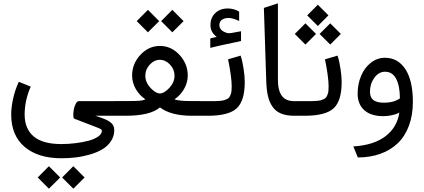

<svg xmlns="http://www.w3.org/2000/svg" viewBox="-20 -697 2554 1156"><path d="M128.4 -7.3Q128.4 79.1 183.3 124.8Q238.3 170.4 349.1 170.4Q392.6 170.4 435.3 165Q478 159.7 513.7 150.1Q549.3 140.6 571.3 125Q593.3 109.4 593.3 90.8Q593.3 87.4 591.3 84.7Q589.4 82 584.5 79.3Q579.6 76.7 576.2 75.2Q572.8 73.7 565.2 70.8Q557.6 67.9 554.2 66.4L427.2 17.6Q421.9 15.6 421.4 -1.2Q420.9 -18.1 424.3 -37.4Q427.7 -56.6 436 -72.3Q444.3 -87.9 454.1 -87.9H692.4Q701.2 -87.9 701.2 -52.7V-36.1Q701.2 0 692.4 0H554.7L596.7 14.6Q611.3 20 621.8 25.1Q632.3 30.3 644 38.6Q655.8 46.9 661.9 58.8Q668 70.8 668 85.9Q668 123.5 647.9 153.3Q627.9 183.1 596.2 201.9Q564.5 220.7 521.7 233.2Q479 245.6 436.5 250.7Q394 255.9 350.1 255.9Q209.5 255.9 128.4 187.5Q47.4 119.1 47.4 -7.8Q47.4 -48.8 58.6 -101.6Q69.8 -154.3 93.3 -204.6L165 -175.3Q128.4 -92.3 128.4 -7.3ZM421.4 303.7 489.3 371.6 421.4 439 354 371.6ZM274.4 303.7 342.3 371.6 274.4 439 207 371.6Z M1030.8 -241.2Q1030.8 -279.3 1003.7 -308.1Q976.6 -336.9 942.4 -336.9Q908.7 -336.9 881.8 -308.1Q855 -279.3 855 -241.2Q855 -201.2 886.2 -167.7Q917.5 -134.3 942.9 -134.3Q968.3 -134.3 999.5 -167.7Q1030.8 -201.2 1030.8 -241.2ZM1110.4 -242.2Q1110.4 -199.7 1088.1 -161.1Q1065.9 -122.6 1030.8 -99.6Q1051.8 -88.4 1134.3 -88.4H1183.6Q1192.4 -88.4 1192.4 -52.7V-36.1Q1192.4 0 1183.6 0H1136.2Q1009.3 0 942.9 -50.3Q884.8 0 735.4 0H670.4Q647 0 647 -36.1V-52.7Q647 -88.4 670.4 -88.4H735.8Q792.5 -88.4 818.6 -90.3Q844.7 -92.3 855 -99.6Q819.8 -122.6 797.6 -161.1Q775.4 -199.7 775.4 -242.2Q775.4 -313 825.2 -366.7Q875 -420.4 942.9 -420.4Q1010.7 -420.4 1060.5 -366.7Q1110.4 -313 1110.4 -242.2ZM1017.6 -637.7 1085.4 -569.8 1017.6 -502.4 950.2 -569.8ZM870.6 -637.7 938.5 -569.8 870.6 -502.4 803.2 -569.8Z M1231.4 0H1174.3Q1162.6 0 1158.7 -8.5Q1154.8 -17.1 1154.8 -36.1V-52.7Q1154.8 -71.8 1158.4 -79.8Q1162.1 -87.9 1173.3 -87.9H1233.4Q1258.3 -87.9 1272.2 -88.1Q1286.1 -88.4 1302.7 -89.6Q1319.3 -90.8 1327.9 -93.3Q1336.4 -95.7 1346.2 -100.3Q1356 -105 1360.1 -111.1Q1364.3 -117.2 1368.4 -127Q1372.6 -136.7 1373.8 -148.9Q1375 -161.1 1375 -177.7Q1375 -205.1 1369.4 -245.6Q1363.8 -286.1 1358.4 -313L1353 -339.8L1428.7 -362.3Q1431.6 -353.5 1435.8 -338.4Q1439.9 -323.2 1446.8 -281.2Q1453.6 -239.3 1453.6 -202.6Q1453.6 -89.4 1405 -44.7Q1356.4 0 1231.4 0ZM1284.7 -475.1Q1266.1 -488.8 1256.6 -506.1Q1247.1 -523.4 1247.1 -545.9Q1247.1 -590.3 1275.9 -618.2Q1304.7 -646 1352.1 -646Q1360.8 -646 1369.9 -644.8Q1378.9 -643.6 1387.5 -641.1Q1396 -638.7 1404.1 -635.3Q1412.1 -631.8 1419.9 -627V-570.8Q1380.9 -588.9 1356 -588.9Q1333 -588.9 1316.9 -578.4Q1300.8 -567.9 1300.8 -545.9Q1300.8 -511.7 1348.6 -498Q1352.1 -497.1 1359.4 -497.1Q1365.2 -497.1 1376.2 -498.8Q1387.2 -500.5 1403.6 -503.9Q1419.9 -507.3 1431.2 -508.8V-450.2Q1412.1 -445.8 1385 -439.9Q1357.9 -434.1 1337.6 -429.9Q1317.4 -425.8 1292.2 -419.9Q1267.1 -414.1 1246.1 -408.7V-465.8Q1251.5 -467.3 1258.5 -468.8Q1265.6 -470.2 1272.5 -471.9Q1279.3 -473.6 1284.7 -475.1Z M1762.2 -87.9Q1771 -87.9 1771 -52.7V-36.1Q1771 0 1762.2 0H1752.4Q1704.6 0 1672.1 -13.4Q1639.6 -26.9 1620.6 -54.7Q1601.6 -82.5 1593 -119.9Q1584.5 -157.2 1583 -210.4L1568.8 -649.4L1653.3 -676.8V-217.3Q1653.3 -151.9 1677 -119.9Q1700.7 -87.9 1752 -87.9Z M1814.9 0H1757.8Q1746.1 0 1742.2 -8.5Q1738.3 -17.1 1738.3 -36.1V-52.7Q1738.3 -71.8 1741.9 -79.8Q1745.6 -87.9 1756.8 -87.9H1816.9Q1841.8 -87.9 1855.7 -88.1Q1869.6 -88.4 1886.2 -89.6Q1902.8 -90.8 1911.4 -93.3Q1919.9 -95.7 1929.7 -100.3Q1939.5 -105 1943.6 -111.1Q1947.8 -117.2 1951.9 -127Q1956.1 -136.7 1957.3 -148.9Q1958.5 -161.1 1958.5 -177.7Q1958.5 -205.1 1952.9 -245.6Q1947.3 -286.1 1941.9 -313L1936.5 -339.8L2012.2 -362.3Q2015.1 -353.5 2019.3 -338.4Q2023.4 -323.2 2030.3 -281.2Q2037.1 -239.3 2037.1 -202.6Q2037.1 -89.4 1988.5 -44.7Q1939.9 0 1814.9 0ZM1893.6 -668.5 1957.5 -604.5 1893.6 -540.5 1829.6 -604.5ZM1968.3 -556.6 2032.2 -492.7 1968.3 -428.7 1904.3 -492.7ZM1818.8 -556.6 1882.8 -492.7 1818.8 -428.7 1754.9 -492.7Z M2298.3 -265.1Q2260.3 -265.1 2233.9 -228.8Q2207.5 -192.4 2207.5 -144.5Q2207.5 -110.8 2228 -94.7Q2248.5 -78.6 2293 -78.6Q2306.2 -78.6 2318.6 -80.1Q2331.1 -81.5 2340.1 -83.7Q2349.1 -85.9 2357.2 -88.9Q2365.2 -91.8 2370.8 -94.7Q2376.5 -97.7 2380.4 -99.9Q2384.3 -102.1 2385.7 -103.5L2387.7 -105Q2387.7 -178.7 2365.5 -221.9Q2343.3 -265.1 2298.3 -265.1ZM2297.9 -349.1Q2376 -349.1 2420.9 -280.3Q2465.8 -211.4 2465.8 -84Q2465.8 -3.4 2442.1 60.1Q2418.5 123.5 2375 165.3Q2331.5 207 2270.3 229Q2209 251 2134.3 251L2107.4 184.6Q2230 177.2 2300.8 123.3Q2371.6 69.3 2384.3 -19.5Q2380.4 -17.1 2373 -13.4Q2365.7 -9.8 2340.8 -3.7Q2315.9 2.4 2288.1 2.4Q2213.9 2.4 2173.6 -33.4Q2133.3 -69.3 2133.3 -133.3Q2133.3 -190.9 2154.1 -240.2Q2174.8 -289.6 2212.9 -319.3Q2251 -349.1 2297.9 -349.1Z"/></svg>

Font: Samim WOL
Style: WOL
Weight: 400
Foundry: DejaVu fonts team - Redesigned by Saber Rastikerdar
Version: Version 4.0.0